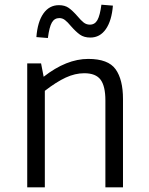

<svg xmlns="http://www.w3.org/2000/svg" viewBox="-20 -798 635 818"><path d="M96 0ZM504 -376V0H429V-370Q429 -431 408.5 -458.5Q388 -486 339 -486Q300 -486 260 -467.5Q220 -449 171 -411V0H96V-528H155L166 -471Q263 -547 356 -547Q441 -547 472.5 -503Q504 -459 504 -376ZM135 -640Q140 -705 165 -740.5Q190 -776 231 -776Q256 -776 272.5 -764.5Q289 -753 310 -729Q325 -711 336.5 -702Q348 -693 363 -693Q384 -693 395 -712.5Q406 -732 412 -778L461 -774Q456 -710 431 -674Q406 -638 365 -638Q338 -638 320.5 -650.5Q303 -663 282 -687Q268 -704 257 -712.5Q246 -721 233 -721Q212 -721 201 -702Q190 -683 184 -636Z"/></svg>

Font: Martel Sans Light
Style: Regular
Weight: 300
Designer: Dan Reynolds and Mathieu Réguer
Foundry: Dan Reynolds and Mathieu Réguer
Version: Version 1.002; ttfautohint (v1.1) -l 5 -r 5 -G 72 -x 0 -D la